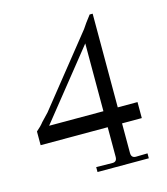

<svg xmlns="http://www.w3.org/2000/svg" viewBox="-95 -678 653 752"><g transform="rotate(-15 231.5 -302.0)"><path d="M350.1 -224.1H430.2V-159.2H350.1V-39.1Q350.1 -19 369.1 -19L416 -20V0H208V-20L273.9 -19Q292 -19 292 -39.1V-159.2H20V-214.8Q38.6 -230.5 49.8 -245.1L79.1 -275.9L301.8 -554.2L316.9 -576.2L337.9 -604H350.1ZM292 -499 71.8 -224.1H292Z"/></g></svg>

Font: Unna Light
Style: Regular
Weight: 300
Designer: Jorge de Buen Unna
Foundry: Omnibus-Type
Version: Version 2.007;PS 002.007;hotconv 1.0.88;makeotf.lib2.5.64775